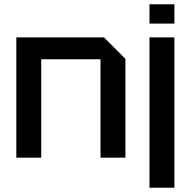

<svg xmlns="http://www.w3.org/2000/svg" viewBox="-20 -734 888 894"><path d="M56 0V-560H464L564 -460V0H448V-458H172V0ZM676 140V-560H792V140ZM676 -624V-714H792V-624Z"/></svg>

Font: Tektur Medium
Style: Regular
Weight: 500
Designer: Adam Jagosz
Foundry: Adam Jagosz
Version: Version 1.005;gftools[0.9.30]